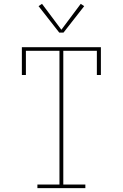

<svg xmlns="http://www.w3.org/2000/svg" viewBox="-20 -981 640 1001"><path d="M175 0V-19H290V-716H115V-590H94V-735H506V-590H485V-716H310V-19H425V0ZM289 -811 181 -949 199 -961 300 -826 401 -961 419 -949 311 -811Z"/></svg>

Font: Iosevka Slab Thin Extended
Style: Regular
Weight: 100
Width: 7
Monospace: yes
Designer: Belleve Invis
Foundry: Belleve Invis
Version: Version 11.1.1; ttfautohint (v1.8.3)